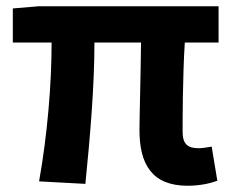

<svg xmlns="http://www.w3.org/2000/svg" viewBox="-20 -580 745 614"><path d="M580 14C620 14 654 6 675 -2L657 -111C639 -108 625 -106 615 -106C582 -106 564 -118 564 -158C564 -191 564 -337 571 -444H679V-560H104L21 -553V-444H145C145 -312 132 -152 105 0L253 8C268 -141 282 -303 282 -444H431C430 -342 426 -204 426 -164C426 -55 466 14 580 14Z"/></svg>

Font: Source Han Sans KR
Style: Bold
Weight: 700
Designer: Ryoko NISHIZUKA 西塚涼子 (kana, bopomofo & ideographs); Paul D. Hunt (Latin, Greek & Cyrillic); Sandoll Communications 산돌커뮤니
Foundry: Adobe
Version: Version 2.004;hotconv 1.0.118;makeotfexe 2.5.65603